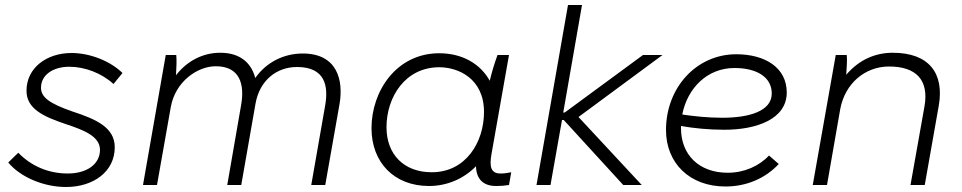

<svg xmlns="http://www.w3.org/2000/svg" viewBox="-20 -740 3847 768"><path d="M244 8C353 8 439 -53 439 -151C439 -230 365 -263 270 -294C178 -326 144 -351 144 -389C144 -441 193 -473 257 -473C319 -473 386 -448 434 -404L470 -448C421 -496 340 -528 266 -528C167 -528 86 -469 86 -377C86 -305 153 -274 242 -244C318 -219 380 -194 380 -140C379 -81 325 -46 251 -46C173 -46 105 -76 53 -129L13 -90C62 -31 155 8 244 8Z M552 0H608L663 -311C681 -414 770 -475 843 -475C941 -475 958 -401 945 -323L889 0H945L1002 -325C1018 -418 1086 -472 1168 -472C1280 -472 1294 -397 1281 -320L1225 0H1281L1338 -323C1355 -421 1328 -526 1191 -526C1116 -526 1046 -492 1001 -428C986 -486 943 -529 861 -529C790 -529 727 -495 684 -439C686 -472 687 -500 685 -520H643Z M1964 4C1983 4 1998 3 2016 0L2025 -51C2010 -48 1997 -46 1982 -46C1943 -46 1937 -74 1946 -124L2016 -520H1970C1958 -487 1947 -451 1939 -417C1902 -484 1830 -527 1737 -527C1566 -527 1466 -376 1466 -227C1466 -91 1556 4 1696 4C1767 4 1834 -24 1884 -75C1885 -23 1914 4 1964 4ZM1737 -471C1813 -471 1916 -426 1916 -292C1916 -172 1844 -51 1707 -51C1596 -51 1526 -122 1526 -231C1526 -352 1601 -471 1737 -471Z M2182 0 2228 -260H2235L2473 0H2547L2294 -272L2630 -520H2552L2239 -290H2233L2308 -720H2252L2126 0Z M2882 6C2964 6 3040 -25 3095 -84L3056 -118C3017 -76 2957 -49 2891 -49C2776 -49 2704 -121 2704 -227V-236C2755 -227 2815 -221 2878 -221C3005 -221 3127 -263 3127 -370C3127 -469 3041 -523 2925 -523C2766 -523 2644 -390 2644 -220C2644 -88 2738 6 2882 6ZM2709 -282C2730 -388 2809 -468 2918 -468C3008 -468 3067 -431 3067 -366C3067 -295 2976 -269 2869 -269C2811 -269 2756 -275 2709 -282Z M3231 0H3288L3341 -304C3360 -406 3440 -474 3536 -474C3646 -474 3696 -419 3678 -315L3622 0H3679L3735 -317C3758 -448 3695 -529 3551 -529C3481 -529 3416 -501 3365 -441C3367 -472 3369 -500 3367 -520H3323Z"/></svg>

Font: Fixel Display Light
Style: Italic
Weight: 300
Italic angle: -10°
Designer: AlfaBravo + MacPaw
Foundry: Kyrylo Tkachov, Marchela Mozhyna, Serhii Makarenko, Maria Weinstein, Zakhar Kryvoshyya
Version: Version 1.210;Glyphs 3.2 (3217)